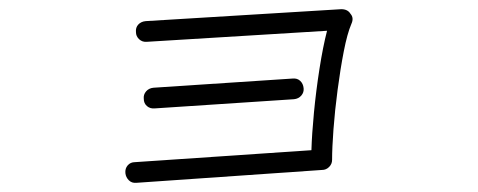

<svg xmlns="http://www.w3.org/2000/svg" viewBox="-20 -496 1040 418"><path d="M277 -98Q267 -97 260.5 -103.5Q254 -110 253 -119Q252 -129 258 -136Q264 -143 274 -143L658 -169Q659 -204 663.5 -251Q668 -298 675.5 -346Q683 -394 692 -429L300 -405Q290 -404 283 -410.5Q276 -417 276 -426Q275 -436 281 -442.5Q287 -449 297 -450L723 -476Q737 -476 743 -466Q751 -457 745 -444Q736 -423 728.5 -384.5Q721 -346 715 -300.5Q709 -255 706 -214.5Q703 -174 703 -148Q703 -139 696.5 -132.5Q690 -126 681 -126ZM317 -260Q307 -259 300 -265Q293 -271 293 -281Q292 -290 298 -297Q304 -304 314 -305L617 -325Q627 -326 633.5 -320Q640 -314 641 -304Q642 -295 636 -288Q630 -281 620 -280Z"/></svg>

Font: Zen Kurenaido
Style: Regular
Weight: 400
Designer: Yoshimichi Ohira
Foundry: Positype
Version: Version 1.001